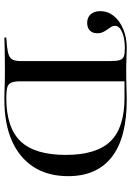

<svg xmlns="http://www.w3.org/2000/svg" viewBox="122 -734 611 896"><g transform="rotate(90 428.0 -285.5)"><path d="M424.2 0Q409.7 0 393.1 -0.8Q376.6 -1.6 356.5 -2Q336.3 -2.4 311.3 -2.4Q282.3 -2.4 254.8 -2Q227.4 -1.6 202 -1.2Q176.6 -0.8 154.8 0V-8.9L195.2 -12.1Q223.4 -15.3 238.3 -21.4Q253.2 -27.4 258.9 -40.7Q264.5 -54 264.5 -78.2V-492.7Q264.5 -524.2 259.7 -538.7Q254.8 -553.2 241.9 -557.7Q229 -562.1 204 -562.1Q158.1 -562.1 129 -549.2Q100 -536.3 100 -516.1Q100 -506.5 105.2 -498Q110.5 -489.5 117.3 -480.2Q124.2 -471 129.4 -459.7Q134.7 -448.4 134.7 -433.1Q134.7 -411.3 121.8 -398.8Q108.9 -386.3 86.3 -386.3Q61.3 -386.3 46.4 -402.4Q31.5 -418.5 31.5 -447.6Q31.5 -482.3 53.6 -510.1Q75.8 -537.9 114.9 -554.4Q154 -571 203.2 -571Q220.2 -571 248.4 -569.8Q276.6 -568.5 312.1 -568.5H312.9Q336.3 -568.5 361.7 -569Q387.1 -569.4 409.3 -570.2Q431.5 -571 445.2 -571Q622.6 -571 712.1 -501.2Q801.6 -431.5 801.6 -297.6Q801.6 -203.2 758.9 -136.7Q716.1 -70.2 636.7 -35.1Q557.3 0 446 0ZM436.3 -8.9Q575.8 -8.9 639.1 -75.8Q702.4 -142.7 702.4 -285.5Q702.4 -429.8 638.7 -495.2Q575 -560.5 436.3 -560.5H358.9V-76.6Q358.9 -48.4 364.5 -33.5Q370.2 -18.5 386.7 -13.7Q403.2 -8.9 436.3 -8.9Z"/></g></svg>

Font: Playfair 144pt SemiExpanded Medium
Style: Regular
Weight: 500
Width: 6
Designer: Claus Eggers Sørensen
Foundry: Claus Eggers Sørensen
Version: Version 2.203